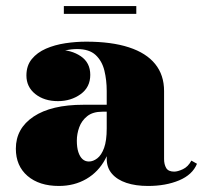

<svg xmlns="http://www.w3.org/2000/svg" viewBox="-20 -606 677 636"><path d="M470.5 10Q429.5 10 398.8 -0.2Q368 -10.5 350.8 -30.5Q333.5 -50.5 333.5 -80V-304.5Q333.5 -340.5 325.8 -372.2Q318 -404 296.8 -423.8Q275.5 -443.5 235.5 -443.5Q217 -443.5 193.8 -439Q170.5 -434.5 149.2 -424.5Q128 -414.5 114.2 -397.8Q100.5 -381 100.5 -356H68.5Q68.5 -393 99 -417Q129.5 -441 172 -441Q216 -441 247.5 -419.8Q279 -398.5 279 -358Q279 -317 247 -294Q215 -271 172 -271Q126.5 -271 97 -294.5Q67.5 -318 67.5 -356Q67.5 -388.5 85.2 -410.2Q103 -432 132.2 -444.8Q161.5 -457.5 196.5 -462.8Q231.5 -468 265.5 -468Q349.5 -468 407 -449.2Q464.5 -430.5 494 -394Q523.5 -357.5 523.5 -304.5V-79Q523.5 -61.5 530.5 -49.5Q537.5 -37.5 557 -37.5Q568.5 -37.5 585.8 -45.5Q603 -53.5 614 -74L632.5 -63.5Q617.5 -27 573.2 -8.5Q529 10 470.5 10ZM175 10Q110 10 71.2 -23.2Q32.5 -56.5 32.5 -113.5Q32.5 -180.5 91.2 -219.8Q150 -259 256.5 -259H380V-236H319Q287.5 -236 269 -221.2Q250.5 -206.5 242.5 -184.5Q234.5 -162.5 234.5 -140Q234.5 -117.5 239.5 -102.2Q244.5 -87 253.2 -79Q262 -71 274.5 -71Q288.5 -71 302.2 -81.5Q316 -92 324.8 -116Q333.5 -140 333.5 -180.5H351.5Q351.5 -121.5 328.8 -79Q306 -36.5 266 -13.2Q226 10 175 10ZM191.5 -560V-586H431.5V-560Z"/></svg>

Font: Bodoni Moda 9pt Black
Style: Regular
Weight: 900
Designer: Owen Earl
Foundry: indestructible type
Version: Version 2.005